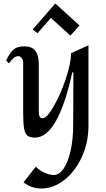

<svg xmlns="http://www.w3.org/2000/svg" viewBox="-20 -772 606 1094"><path d="M484 -54Q484 40 446.5 122Q409 204 347 253Q285 302 215 302Q188 302 164 294Q140 286 114 267L184 178Q205 199 233.5 212Q262 225 287 225Q318 225 343 188Q368 151 382.5 86Q397 21 397 -61Q397 -247 398 -300V-360H392Q310 12 179 12Q150 12 136 0.5Q122 -11 117 -41Q112 -71 112 -132V-414Q112 -430 104 -441Q96 -452 84 -452Q59 -452 31 -411L15 -427Q37 -474 58.5 -491Q80 -508 121 -508Q161 -508 181 -482.5Q201 -457 201 -408V-135Q201 -98 222 -98Q247 -98 286 -166Q325 -234 355 -323.5Q385 -413 385 -469L484 -514ZM433 -627 381 -569 270 -670 194 -583 166 -604 295 -752Z"/></svg>

Font: Amita
Style: Regular
Weight: 400
Designer: Eduardo Rodriguez Tunni, Modular Infotech, Brian J. Bonislawsky
Foundry: Eduardo Rodriguez Tunni, Modular Infotech, Brian J. Bonislawsky
Version: Version 1.004